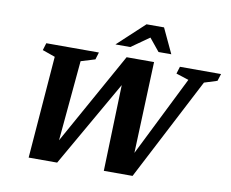

<svg xmlns="http://www.w3.org/2000/svg" viewBox="-94 -1037 1397 1161"><g transform="rotate(10 605.0 -457.0)"><path d="M1021.5 -629 944 -654 957.5 -698H1210L1196 -654L1117 -629L790 1.5H613.5L631.5 -566.5L657.5 -575.5L327 1.5H152L201.5 -626L123.5 -653.5L137 -698H460L446.5 -653.5L360 -627L309.5 -76L283 -76.5L630 -699H798.5L774 -64L742 -67.5ZM550 -763.5 714 -916H821.5L893 -763.5H814.5L741 -853.5H769L641 -763.5Z"/></g></svg>

Font: Newsreader 9pt SemiBold
Style: Italic
Weight: 600
Italic angle: -17°
Designer: Hugues Gentile
Foundry: Production Type
Version: Version 1.003